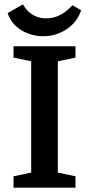

<svg xmlns="http://www.w3.org/2000/svg" viewBox="-20 -860 408 880"><path d="M42 0V-52L123 -69V-579L42 -596V-648H326V-596L245 -579V-69L326 -52V0ZM179 -694Q122 -694 76.5 -722.5Q31 -751 15 -800L85 -840Q92 -827 105.5 -812Q119 -797 141 -786.5Q163 -776 190 -776Q221 -776 245 -786.5Q269 -797 286 -811.5Q303 -826 312 -836L352 -813Q333 -757 284.5 -725.5Q236 -694 179 -694Z"/></svg>

Font: Faustina SemiBold
Style: Regular
Weight: 600
Designer: Alfonso Garcia
Foundry: http://www.omnibus-type.com
Version: Version 1.200